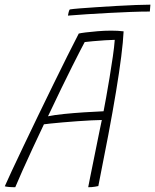

<svg xmlns="http://www.w3.org/2000/svg" viewBox="-44 -796 665 824"><path d="M21.5 7.5Q14.5 7.5 7.8 7.2Q1 7 -5 6.5Q-11 6 -15.8 5.2Q-20.5 4.5 -23.5 3.5Q-14 -18 7.2 -63.8Q28.5 -109.5 57.5 -170.2Q86.5 -231 119.2 -298.8Q152 -366.5 184.5 -433Q217 -499.5 245.5 -556.5Q274 -613.5 294 -652Q301.5 -654 323.5 -656.8Q345.5 -659.5 374.8 -662Q404 -664.5 433 -664.5Q446 -664.5 460.8 -663.8Q475.5 -663 486.5 -661.5Q484.5 -617.5 476.2 -552.5Q468 -487.5 454 -403Q440 -318.5 420.8 -216.8Q401.5 -115 378 2.5Q371 4 363.8 5.2Q356.5 6.5 349.2 7Q342 7.5 334.5 7.5Q337 -7 343 -35.8Q349 -64.5 356.2 -100.8Q363.5 -137 370.8 -173Q378 -209 384 -238Q390 -267 393 -281Q377 -281 349 -279.5Q321 -278 288.2 -275.8Q255.5 -273.5 225 -270.8Q194.5 -268 172.5 -265.8Q150.5 -263.5 144.5 -262.5Q120 -211 95.8 -158.8Q71.5 -106.5 52 -62.8Q32.5 -19 21.5 7.5ZM162 -297Q188.5 -302.5 230.2 -306.8Q272 -311 317.5 -314Q363 -317 400.5 -318.5Q404.5 -338.5 411.5 -377.5Q418.5 -416.5 426.2 -463Q434 -509.5 440.2 -552.8Q446.5 -596 448.5 -625Q434 -625 407.2 -623.2Q380.5 -621.5 355.5 -619.2Q330.5 -617 319.5 -615.5Q313.5 -604.5 299.8 -578Q286 -551.5 265.8 -511Q245.5 -470.5 219.2 -416.5Q193 -362.5 162 -297ZM599 -746.5Q563 -746.5 517.8 -744.8Q472.5 -743 424 -740.5Q375.5 -738 329.8 -735Q284 -732 247.5 -729Q248.5 -734.5 250.5 -743.2Q252.5 -752 255.5 -755.5Q267 -757.5 298 -760Q329 -762.5 370.5 -765.2Q412 -768 456.2 -770.5Q500.5 -773 539 -774.5Q577.5 -776 601.5 -776Z"/></svg>

Font: Grandstander Thin
Style: Italic
Weight: 100
Italic angle: -15°
Designer: Tyler Finck
Foundry: Etcetera Type Co
Version: Version 1.200